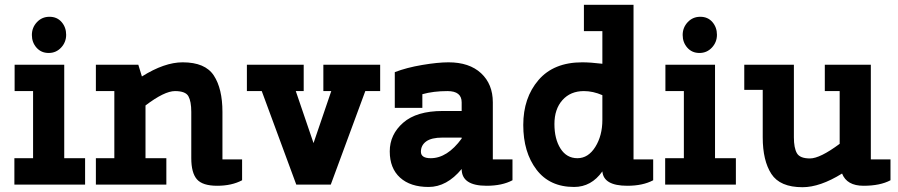

<svg xmlns="http://www.w3.org/2000/svg" viewBox="-20 -770 3745 801"><path d="M41 -390V-500H248V-110H335V0H40V-110H118V-390ZM183 -549Q152 -549 132.5 -571Q113 -593 113 -624Q113 -655 134 -677.5Q155 -700 186.5 -700Q218 -700 237 -678Q256 -656 256 -625Q256 -594 235 -571.5Q214 -549 183 -549Z M587 -110H674V0H380V-110H457V-390H380V-500H557L572 -451Q666 -510 742 -510Q836 -510 872 -455Q908 -400 908 -303V-105H990V-18Q947 5 886 5Q825 5 801.5 -22Q778 -49 778 -110V-303Q778 -347 766 -368.5Q754 -390 710 -390Q666 -390 587 -330Z M1010 -390V-500H1247V-390H1214L1288 -173L1362 -390H1329V-500H1566V-390H1504L1360 0H1216L1072 -390Z M1827 -307H1906V-343Q1906 -390 1847 -390Q1788 -390 1742 -377V-320H1627V-469Q1676 -488 1741.5 -499Q1807 -510 1851 -510Q1938 -510 1987 -464.5Q2036 -419 2036 -343V-105H2118V-18Q2075 5 2010 5Q1906 5 1906 -65Q1844 10 1768 10Q1692 10 1649 -29Q1606 -68 1606 -138.5Q1606 -209 1662 -258Q1718 -307 1827 -307ZM1777 -110Q1846 -110 1906 -192V-196H1826Q1780 -196 1758 -180Q1736 -164 1736 -137Q1736 -110 1777 -110Z M2623 -750V-105H2705V-18Q2662 5 2597 5Q2498 5 2493 -55Q2447 10 2375 10Q2273 10 2218 -62.5Q2163 -135 2163 -248.5Q2163 -362 2226.5 -436Q2290 -510 2409 -510Q2443 -510 2493 -504V-640H2416V-750ZM2493 -270V-373Q2454 -390 2416 -390Q2360 -390 2326.5 -352.5Q2293 -315 2293 -252.5Q2293 -190 2318.5 -150Q2344 -110 2389 -110Q2434 -110 2463.5 -157Q2493 -204 2493 -270Z M2756 -390V-500H2963V-110H3050V0H2755V-110H2833V-390ZM2898 -549Q2867 -549 2847.5 -571Q2828 -593 2828 -624Q2828 -655 2849 -677.5Q2870 -700 2901.5 -700Q2933 -700 2952 -678Q2971 -656 2971 -625Q2971 -594 2950 -571.5Q2929 -549 2898 -549Z M3328 11Q3234 11 3198 -44.5Q3162 -100 3162 -197V-395H3085V-500H3292V-197Q3292 -153 3304.5 -131Q3317 -109 3359 -109Q3401 -109 3483 -170V-390H3421V-500H3613V-105H3695V-18Q3652 5 3582.5 5Q3513 5 3493 -46Q3401 11 3328 11Z"/></svg>

Font: Cherry Swash
Style: Bold
Weight: 700
Designer: Kasatkina Nataliya
Foundry: Nataliya Kasatkina
Version: Version 1.001